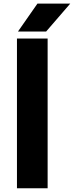

<svg xmlns="http://www.w3.org/2000/svg" viewBox="-20 -1016 399 1036"><path d="M71.5 0V-808H237V0ZM77 -846 182 -996.5H359L229 -846Z"/></svg>

Font: Encode Sans Expanded
Style: Bold
Weight: 700
Width: 7
Designer: Multiple Designers
Foundry: Impallari Type
Version: Version 3.000; ttfautohint (v1.8.3) -l 8 -r 50 -G 200 -x 14 